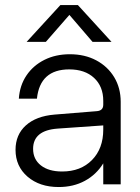

<svg xmlns="http://www.w3.org/2000/svg" viewBox="-20 -724 548 754"><path d="M217 -704H286L418 -559.5H343.5L252.5 -665.5L160 -559.5H84.5ZM454 -324V0H385.5V-82.5Q358.5 -38.5 313.5 -14Q268.5 10.5 210.5 10.5Q135.5 10.5 88.2 -30.2Q41 -71 41 -135.5Q41 -195 81.5 -231.5Q122 -268 194 -274L360.5 -287.5Q385.5 -289.5 385.5 -313V-328Q385.5 -384.5 349.5 -418Q313.5 -451.5 252 -451.5Q137 -451.5 125 -336.5H54Q57.5 -388.5 84 -427.8Q110.5 -467 154.5 -489Q198.5 -511 254.5 -511Q313 -511 358 -487Q403 -463 428.5 -420.8Q454 -378.5 454 -324ZM110 -139.5Q110 -98.5 140.5 -74.5Q171 -50.5 224 -50.5Q297 -50.5 341.2 -95.5Q385.5 -140.5 385.5 -215V-231.5L206.5 -219Q110 -212 110 -139.5Z"/></svg>

Font: Overused Grotesk Book
Style: Regular
Weight: 375
Version: Version 0.004